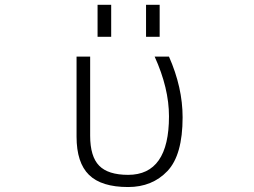

<svg xmlns="http://www.w3.org/2000/svg" viewBox="-20 -754 1040 785"><path d="M378.9 -603.5V-734.4H434.6V-603.5ZM577.1 -603.5V-734.4H632.8V-603.5ZM726.6 -274.4Q726.6 -120.1 664.6 -54.7Q602.5 10.7 503.9 10.7Q394.5 10.7 343.8 -39.1Q293 -88.9 293 -195.3V-522.5H348.6V-199.2Q348.6 -114.3 385.3 -76.7Q421.9 -39.1 503.9 -39.1Q670.9 -39.1 670.9 -278.3Q670.9 -393.6 612.3 -522.5H670.9Q726.6 -396.5 726.6 -274.4Z"/></svg>

Font: GenEi Gothic M Light
Style: Regular
Weight: 300
Designer: o_tamon (Modified); [Source Han Sans]
Ryoko NISHIZUKA  (kana & ideographs); Paul D. Hunt (Latin, Greek & Cyrillic); Wenl
Version: Version 1.1a;Original Version 1.004